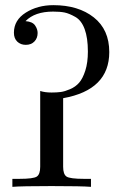

<svg xmlns="http://www.w3.org/2000/svg" viewBox="-20 -725 484 745"><path d="M28 0V-31H54Q110 -31 123 -40Q136 -49 136 -78V-372Q154 -366 180 -366Q200 -366 215.5 -368Q231 -370 252 -379Q273 -388 287 -404Q301 -420 311 -451Q321 -482 321 -525Q321 -578 308.5 -612Q296 -646 272 -659.5Q248 -673 230.5 -676.5Q213 -680 186 -680Q115 -680 79 -643Q106 -641 116 -626.5Q126 -612 126 -597Q126 -577 113.5 -564Q101 -551 80 -551Q60 -551 47 -563.5Q34 -576 34 -598Q34 -647 80 -676Q126 -705 187 -705Q284 -705 344 -657.5Q404 -610 404 -523Q404 -376 225 -344V-78Q225 -49 238 -40Q251 -31 307 -31H333V0Q298 -3 180 -3Q63 -3 28 0Z"/></svg>

Font: CMU Serif
Style: Roman
Weight: 500
Version: Version 0.7.0